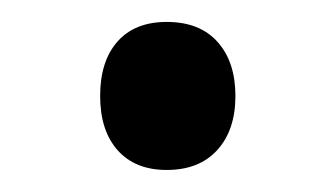

<svg xmlns="http://www.w3.org/2000/svg" viewBox="-20 -441 308 176"><path d="M71.8 -353Q71.8 -384.8 87.6 -402.8Q103.5 -420.9 132.8 -420.9Q163.1 -420.9 179.4 -402.6Q195.8 -384.3 195.8 -353Q195.8 -321.8 179.2 -303.5Q162.6 -285.2 132.8 -285.2Q104 -285.2 87.9 -303.2Q71.8 -321.3 71.8 -353Z"/></svg>

Font: Noto Sans Gothic
Style: Regular
Weight: 400
Designer: Monotype Design team
Foundry: Monotype Imaging Inc.
Version: Version 1.02